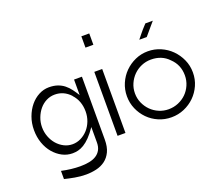

<svg xmlns="http://www.w3.org/2000/svg" viewBox="-138 -894 1437 1258"><g transform="rotate(-20 580.5 -265.0)"><path d="M453 -446V-8Q453 43 437 76.5Q421 110 394 130Q367 150 332 158Q297 166 260 166Q222 166 183.5 159Q145 152 113 144V87Q182 102 243 102Q277 102 305.5 96.5Q334 91 354.5 78Q375 65 386.5 44Q398 23 398 -8V-115Q372 -77 349 -53.5Q326 -30 304.5 -17Q283 -4 263.5 0.5Q244 5 225 5Q187 5 153.5 -12.5Q120 -30 94 -60.5Q68 -91 53 -133Q38 -175 38 -224Q38 -273 53.5 -315Q69 -357 94.5 -388Q120 -419 154 -437Q188 -455 225 -455Q259 -455 285 -446Q311 -437 331 -421Q351 -405 367 -383.5Q383 -362 398 -338V-446ZM352 -349Q307 -397 245 -397Q213 -397 185.5 -383Q158 -369 138 -345Q118 -321 106 -289.5Q94 -258 94 -224Q94 -189 106 -157.5Q118 -126 138.5 -102.5Q159 -79 186.5 -65Q214 -51 245 -51Q276 -51 304 -65Q332 -79 353 -102.5Q374 -126 386 -157.5Q398 -189 398 -224Q398 -260 387 -291Q376 -322 352 -348Z M595 -448V-2H540V-448ZM595 -696V-617H540V-696Z M915 -455Q961 -455 1003 -437Q1045 -419 1076.5 -387.5Q1108 -356 1127 -314Q1146 -272 1146 -224Q1146 -176 1127.5 -134.5Q1109 -93 1077.5 -62Q1046 -31 1004 -13Q962 5 915 5Q868 5 826 -13Q784 -31 753 -62.5Q722 -94 704 -135.5Q686 -177 686 -224Q686 -271 704 -313Q722 -355 753.5 -386.5Q785 -418 826.5 -436.5Q868 -455 915 -455ZM1038 -347Q991 -397 915 -397Q880 -397 848.5 -383.5Q817 -370 793.5 -346.5Q770 -323 756 -291.5Q742 -260 742 -224Q742 -188 756 -156.5Q770 -125 793.5 -101.5Q817 -78 848.5 -64.5Q880 -51 915 -51Q951 -51 983 -64.5Q1015 -78 1038.5 -101Q1062 -124 1076 -156Q1090 -188 1090 -224Q1090 -298 1038 -347ZM1015 -632Q1003 -618 994 -607.5Q985 -597 977 -587.5Q969 -578 960.5 -568Q952 -558 941 -545H889Q906 -566 916 -578.5Q926 -591 933 -599Q946 -612 963 -632Z"/></g></svg>

Font: Fundamental  Brigade Scvhlank
Style: Regular
Weight: 100
Designer: Peter Wiegel, original typeface by Arno Drescher 1935
Foundry: Peter Wiegel
Version: Version 0.000 2012 initial release